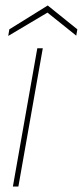

<svg xmlns="http://www.w3.org/2000/svg" viewBox="-20 -680 302 700"><path d="M27 0 116 -504H136L47 0ZM10 -549 14 -573 154 -660 262 -573 258 -550 153 -634Z"/></svg>

Font: DM Sans Thin
Style: Italic
Weight: 250
Italic angle: -10°
Designer: Colophon Foundry, Jonny Pinhorn
Foundry: Colophon Foundry
Version: Version 4.004;gftools[0.9.30]